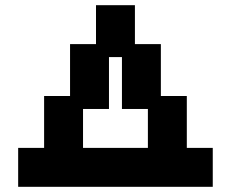

<svg xmlns="http://www.w3.org/2000/svg" viewBox="-20 -720 890 740"><path d="M50 0H800V-150H700V-350H600V-550H500V-700H350V-550H250V-350H150V-150H50ZM300 -150V-300H400V-500H450V-300H550V-150Z"/></svg>

Font: LS-VG5000 Bold
Style: Regular
Weight: 400
Designer: Justin Bihan, 2021
Foundry: Justin Bihan, 2021
Version: Version 1.000;Glyphs 3.1.2 (3151)